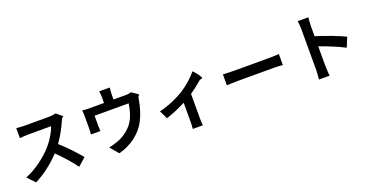

<svg xmlns="http://www.w3.org/2000/svg" viewBox="-32 -1601 4765 2474"><g transform="rotate(-20 2350.0 -364.0)"><path d="M119 -25 168 26C297 -36 422 -136 522 -242C610 -156 697 -58 759 28L812 -19L866 -67C810 -136 697 -259 603 -341C666 -429 719 -530 751 -605C756 -615 762 -627 768 -638C776 -651 784 -643 788 -650C791 -655 745 -694 707 -723C688 -717 650 -711 610 -711C568 -711 327 -711 278 -711C250 -711 193 -714 167 -718V-581C187 -582 239 -588 278 -588C319 -588 558 -588 597 -588C576 -520 519 -425 457 -353C368 -252 223 -135 71 -77Z M1520 -523H1637C1625 -437 1601 -346 1553 -276C1500 -198 1418 -142 1340 -112C1301 -97 1249 -82 1207 -74L1305 41C1472 -3 1613 -105 1688 -247C1734 -335 1760 -427 1776 -519C1778 -529 1780 -543 1784 -557C1789 -576 1800 -570 1802 -580C1804 -588 1753 -621 1713 -647C1697 -641 1674 -636 1635 -636H1471V-710C1471 -737 1473 -757 1478 -798H1333C1340 -757 1340 -737 1340 -710V-636H1139C1104 -636 1075 -637 1043 -641C1047 -618 1048 -579 1048 -558C1048 -523 1048 -423 1048 -392C1048 -366 1046 -336 1043 -312H1173C1171 -331 1170 -361 1170 -383C1170 -412 1170 -489 1170 -523H1403Z M2434 -197V-362C2488 -399 2542 -441 2585 -479C2614 -508 2622 -489 2637 -504C2648 -515 2597 -583 2551 -630C2503 -568 2408 -482 2317 -425C2243 -379 2103 -314 1981 -288L2036 -174C2118 -200 2223 -244 2306 -287V-33C2306 0 2303 51 2301 70H2371H2440C2435 51 2434 0 2434 -33Z M3673 -383V-458C3648 -457 3607 -453 3563 -453C3478 -453 3169 -453 3058 -453C3009 -453 2940 -456 2906 -458V-383V-308C2941 -310 3004 -313 3058 -313C3168 -313 3478 -313 3563 -313C3602 -313 3650 -309 3673 -308Z M4184 -242V-378C4285 -342 4426 -287 4523 -235L4577 -367C4490 -410 4310 -479 4184 -516V-658C4184 -698 4189 -740 4192 -773H4046C4052 -740 4055 -692 4055 -658C4055 -577 4055 -179 4055 -106C4055 -68 4051 -10 4046 28H4119H4192C4189 -11 4184 -78 4184 -106Z"/></g></svg>

Font: GenSekiGothic2 TW B
Style: Regular
Weight: 700
Version: Version 2.100;PS 2.1;hotconv 16.6.51;makeotf.lib2.5.65220 DE